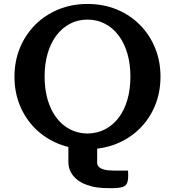

<svg xmlns="http://www.w3.org/2000/svg" viewBox="-20 -778 903 991"><path d="M551.7 193.3Q507.2 193.3 480.1 189.4Q453 185.4 423.2 174.4Q397.2 164.7 376.9 148.3Q356.5 131.8 344.7 108.9Q332.9 85.9 332.9 57.6V-55.8H481.5V62.5Q481.5 75.2 491.1 84.1Q500.8 93.1 519.4 97.7Q538.1 102.4 565.4 102.4Q584.4 102.4 603.2 102.4Q622 102.4 640.8 102.4Q643.7 143.1 637.6 162.4Q631.4 181.8 611.4 187.6Q591.3 193.3 551.7 193.3ZM431.5 -8.1Q349.9 -8.1 281 -36.2Q212.1 -64.3 161.4 -114.9Q110.8 -165.5 82.7 -233.6Q54.7 -301.6 54.7 -382.1Q54.7 -462.3 82.8 -530.8Q111 -599.3 161.9 -650.2Q212.8 -701 281.6 -729.3Q350.4 -757.6 431.8 -757.6Q513.3 -757.6 582.2 -729.3Q651 -701 701.6 -650.2Q752.3 -599.3 780.3 -531.1Q808.4 -462.8 808.4 -382.3Q808.4 -301.9 780.4 -233.7Q752.5 -165.5 701.7 -114.9Q650.9 -64.3 582.1 -36.2Q513.3 -8.1 431.5 -8.1ZM431.5 -88.8Q481.7 -89.5 522.4 -110.6Q563.2 -131.8 592.4 -170.4Q621.7 -208.9 637.4 -262.9Q653.1 -316.8 653.1 -382.3Q653.1 -448.3 637.3 -502.2Q621.5 -556.1 592.1 -595.1Q562.7 -634.2 522.1 -655.4Q481.4 -676.7 431.8 -676.9Q381.8 -676.7 341.2 -655.4Q300.6 -634.2 271.2 -595.2Q241.8 -556.3 226 -502.4Q210.2 -448.6 210.2 -382.6Q210.2 -317.1 226 -263.3Q241.8 -209.4 271.1 -170.6Q300.3 -131.8 341 -110.6Q381.6 -89.5 431.5 -88.8Z"/></svg>

Font: Russolo 10pt ExtraLight
Style: Regular
Weight: 200
Designer: Micah Stupak-Hahn
Version: Version 1.000